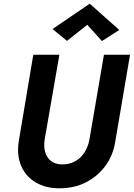

<svg xmlns="http://www.w3.org/2000/svg" viewBox="-20 -996 723 1038"><path d="M160 -700 81 -230Q70 -155 95 -98Q120 -41 173.5 -9.5Q227 22 302 22Q380 22 443 -9.5Q506 -41 548.5 -97.5Q591 -154 603 -230L683 -700H542L463 -239Q456 -203 437 -172.5Q418 -142 387 -124.5Q356 -107 316 -107Q277 -108 254.5 -126.5Q232 -145 224 -174.5Q216 -204 221 -239L301 -700ZM452 -862 531 -774 625 -834 465 -976 264 -839 342 -775Z"/></svg>

Font: Jost SemiBold
Style: Italic
Weight: 600
Italic angle: -5°
Version: Version 3.710